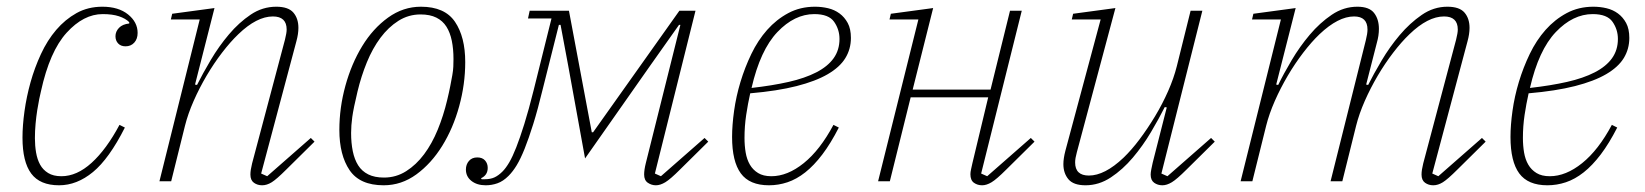

<svg xmlns="http://www.w3.org/2000/svg" viewBox="-20 -540 4902 572"><path d="M156 12Q99 12 73 -23Q47 -58 47 -130Q47 -166 53 -209Q59 -252 71 -295Q83 -338 102 -379Q121 -420 147.5 -451Q174 -482 208 -501Q242 -520 285 -520Q333 -520 361.5 -497Q390 -474 390 -442Q390 -424 380 -413Q370 -402 354 -402Q340 -402 332 -410.5Q324 -419 324 -432Q324 -446 334.5 -457Q345 -468 365 -470V-474Q354 -485 334.5 -491.5Q315 -498 286 -498Q229 -498 178.5 -442.5Q128 -387 102 -268Q100 -260 97 -245.5Q94 -231 91 -212Q88 -193 86 -171.5Q84 -150 84 -128Q84 -106 87.5 -85.5Q91 -65 99.5 -49.5Q108 -34 123.5 -24.5Q139 -15 163 -15Q209 -15 253 -55Q297 -95 336 -168L352 -160Q305 -67 257 -27.5Q209 12 156 12Z M761 12Q747 12 736.5 4.5Q726 -3 726 -20Q726 -33 731 -53L829 -422Q834 -442 834 -452Q834 -491 793 -491Q745 -491 690 -438Q666 -415 641.5 -383Q617 -351 595.5 -314.5Q574 -278 557 -239.5Q540 -201 531 -165L490 0H455L575 -482H489L493 -499L619 -516L561 -288L567 -287Q584 -321 608 -361.5Q632 -402 662 -437.5Q692 -473 727 -496.5Q762 -520 803 -520Q839 -520 854 -502.5Q869 -485 869 -457Q869 -439 863 -417L758 -23L776 -15L906 -129L917 -118L833 -35Q804 -6 789.5 3Q775 12 761 12Z M1124 -11Q1160 -11 1190 -30Q1220 -49 1243.5 -80.5Q1267 -112 1284 -153.5Q1301 -195 1312 -241Q1318 -266 1321.5 -284Q1325 -302 1327.5 -316Q1330 -330 1330.5 -341.5Q1331 -353 1331 -364Q1331 -394 1326 -418.5Q1321 -443 1310 -460.5Q1299 -478 1280 -487.5Q1261 -497 1233 -497Q1197 -497 1167 -478Q1137 -459 1113.5 -427.5Q1090 -396 1073 -354.5Q1056 -313 1045 -267Q1033 -217 1029.5 -191.5Q1026 -166 1026 -144Q1026 -114 1031 -89.5Q1036 -65 1047 -47.5Q1058 -30 1077 -20.5Q1096 -11 1124 -11ZM1123 12Q1052 12 1021.5 -33Q991 -78 991 -153Q991 -219 1009 -284.5Q1027 -350 1059 -402.5Q1091 -455 1136 -487.5Q1181 -520 1234 -520Q1305 -520 1335.5 -475Q1366 -430 1366 -355Q1366 -289 1348 -223.5Q1330 -158 1297.5 -105.5Q1265 -53 1220.5 -20.5Q1176 12 1123 12Z M1427 12Q1401 12 1384.5 -1Q1368 -14 1368 -35Q1368 -50 1377 -60.5Q1386 -71 1402 -71Q1417 -71 1425 -62Q1433 -53 1433 -40Q1433 -18 1413 -9L1415 -6H1424Q1441 -6 1453 -11.5Q1465 -17 1477 -29Q1487 -39 1497 -56Q1507 -73 1518 -101Q1529 -129 1542 -170.5Q1555 -212 1570 -272L1623 -485H1553L1558 -508H1675L1743 -146H1747L2004 -508H2052L1931 -23L1949 -15L2079 -129L2090 -118L2006 -35Q1977 -6 1962 3Q1947 12 1934 12Q1921 12 1910 4.5Q1899 -3 1899 -20Q1899 -34 1904 -54L2007 -466H2003L1916 -343L1723 -68L1673 -343L1650 -466H1645L1597 -275Q1582 -213 1568.5 -170Q1555 -127 1543 -97Q1531 -67 1519.5 -48Q1508 -29 1495 -16Q1479 0 1462 6Q1445 12 1427 12Z M2271 12Q2213 12 2187 -23.5Q2161 -59 2161 -132Q2161 -167 2167 -210Q2173 -253 2186 -296Q2199 -339 2218.5 -379.5Q2238 -420 2265.5 -451Q2293 -482 2328.5 -501Q2364 -520 2408 -520Q2428 -520 2447 -515.5Q2466 -511 2481 -500Q2496 -489 2505.5 -471.5Q2515 -454 2515 -427Q2515 -394 2498.5 -367Q2482 -340 2446 -319Q2410 -298 2353 -283.5Q2296 -269 2215 -262Q2208 -231 2203 -197.5Q2198 -164 2198 -129Q2198 -106 2201.5 -85.5Q2205 -65 2214 -49.5Q2223 -34 2238.5 -24.5Q2254 -15 2278 -15Q2326 -15 2374.5 -54Q2423 -93 2463 -168L2479 -160Q2455 -113 2430 -80Q2405 -47 2379 -26.5Q2353 -6 2326 3Q2299 12 2271 12ZM2219 -278Q2281 -285 2329.5 -296Q2378 -307 2412 -324.5Q2446 -342 2463.5 -366.5Q2481 -391 2481 -424Q2481 -452 2465 -475Q2449 -498 2406 -498Q2347 -498 2296 -444.5Q2245 -391 2219 -278Z M2906 12Q2892 12 2881.5 4.5Q2871 -3 2871 -21Q2871 -27 2873 -36Q2875 -45 2877 -54L2924 -250H2693L2631 0H2596L2716 -482H2630L2634 -499L2760 -516L2699 -273H2931L2989 -508H3024L2903 -23L2921 -15L3051 -129L3062 -118L2978 -35Q2949 -6 2934 3Q2919 12 2906 12Z M3214 12Q3178 12 3163 -6Q3148 -24 3148 -51Q3148 -68 3154 -91L3259 -482H3173L3177 -499L3303 -516L3188 -86Q3183 -68 3183 -56Q3183 -17 3224 -17Q3271 -17 3327 -70Q3351 -93 3375 -125Q3399 -157 3421 -193.5Q3443 -230 3460 -268.5Q3477 -307 3486 -343L3527 -508H3562L3440 -23L3458 -15L3588 -129L3599 -118L3515 -35Q3486 -6 3471 3Q3456 12 3443 12Q3429 12 3418.5 4.5Q3408 -3 3408 -20Q3408 -26 3410 -36Q3412 -46 3414 -55L3456 -220L3450 -221Q3433 -187 3409 -146.5Q3385 -106 3355 -70.5Q3325 -35 3289.5 -11.5Q3254 12 3214 12Z M4250 12Q4236 12 4225.5 4.5Q4215 -3 4215 -20Q4215 -33 4220 -53L4318 -422Q4323 -442 4323 -452Q4323 -491 4282 -491Q4234 -491 4179 -438Q4155 -415 4130.5 -383Q4106 -351 4084.5 -314.5Q4063 -278 4046 -239.5Q4029 -201 4020 -165L3979 0H3944L4049 -420Q4054 -440 4054 -452Q4054 -491 4014 -491Q3967 -491 3911 -438Q3887 -415 3862.5 -383Q3838 -351 3816.5 -314.5Q3795 -278 3778 -239.5Q3761 -201 3752 -165L3711 0H3676L3796 -482H3710L3714 -499L3840 -516L3782 -288L3788 -287Q3804 -320 3828 -360.5Q3852 -401 3882 -436.5Q3912 -472 3947.5 -496Q3983 -520 4024 -520Q4059 -520 4073.5 -501.5Q4088 -483 4088 -454Q4088 -434 4082 -413L4050 -288L4056 -287Q4072 -319 4096 -359.5Q4120 -400 4150 -435.5Q4180 -471 4215.5 -495.5Q4251 -520 4292 -520Q4328 -520 4343 -502.5Q4358 -485 4358 -457Q4358 -439 4352 -417L4247 -23L4265 -15L4395 -129L4406 -118L4322 -35Q4293 -6 4278.5 3Q4264 12 4250 12Z M4590 12Q4532 12 4506 -23.5Q4480 -59 4480 -132Q4480 -167 4486 -210Q4492 -253 4505 -296Q4518 -339 4537.5 -379.5Q4557 -420 4584.5 -451Q4612 -482 4647.5 -501Q4683 -520 4727 -520Q4747 -520 4766 -515.5Q4785 -511 4800 -500Q4815 -489 4824.5 -471.5Q4834 -454 4834 -427Q4834 -394 4817.5 -367Q4801 -340 4765 -319Q4729 -298 4672 -283.5Q4615 -269 4534 -262Q4527 -231 4522 -197.5Q4517 -164 4517 -129Q4517 -106 4520.5 -85.5Q4524 -65 4533 -49.5Q4542 -34 4557.5 -24.5Q4573 -15 4597 -15Q4645 -15 4693.5 -54Q4742 -93 4782 -168L4798 -160Q4774 -113 4749 -80Q4724 -47 4698 -26.5Q4672 -6 4645 3Q4618 12 4590 12ZM4538 -278Q4600 -285 4648.5 -296Q4697 -307 4731 -324.5Q4765 -342 4782.5 -366.5Q4800 -391 4800 -424Q4800 -452 4784 -475Q4768 -498 4725 -498Q4666 -498 4615 -444.5Q4564 -391 4538 -278Z"/></svg>

Font: IBM Plex Serif ExtraLight
Style: Italic
Weight: 200
Italic angle: -14°
Designer: Mike Abbink, Paul van der Laan, Pieter van Rosmalen
Foundry: Bold Monday
Version: Version 2.5